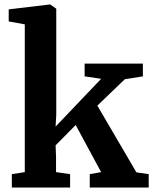

<svg xmlns="http://www.w3.org/2000/svg" viewBox="-20 -840 686 860"><path d="M91 -731 19 -744V-798L203 -820H205L232 -801V-326L229 -273L433 -487L359 -498V-555H620V-498L539 -485L416 -367L591 -68L646 -60V0H382V-60L433 -69L319 -280L229 -189L231 -138V-69L294 -60V0H33V-60L91 -69Z"/></svg>

Font: Koeln Type Serif
Style: Bold
Weight: 700
Designer: Eben Sorkin
Foundry: Eben Sorkin
Version: Version 2.002